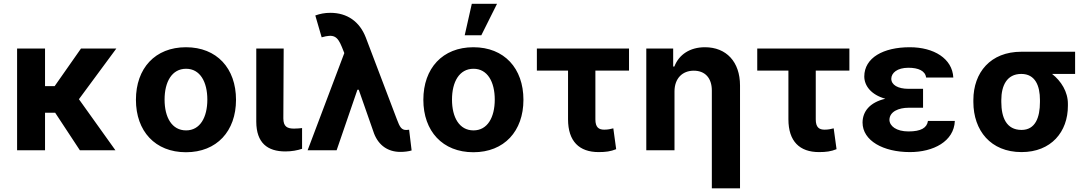

<svg xmlns="http://www.w3.org/2000/svg" viewBox="-20 -806 5850 1030"><path d="M221.6 -545.5H71.7V0H221.6V-201.3H275.9L408.4 0H599.1L403.4 -273.8L604 -545.5H414.4L273.1 -343.8H221.6Z M977.6 10.7C1143.1 10.7 1246.1 -102.6 1246.1 -270.6C1246.1 -439.6 1143.1 -552.6 977.6 -552.6C812.1 -552.6 709.2 -439.6 709.2 -270.6C709.2 -102.6 812.1 10.7 977.6 10.7ZM862.9 -271.7C862.9 -366.8 902 -437.1 978.3 -437.1C1053.3 -437.1 1092.3 -366.8 1092.3 -271.7C1092.3 -176.5 1053.3 -106.5 978.3 -106.5C902 -106.5 862.9 -176.5 862.9 -271.7Z M1354.8 -545.5V-152.7C1355.5 -39.1 1415.1 6.4 1510.7 6.4C1544.4 6.4 1575.6 0.7 1600.5 -7.8V-119C1589.5 -117.9 1576.3 -116.1 1557.5 -116.1C1520.2 -116.1 1500.4 -127.1 1500 -170.8L1501.8 -545.5Z M2127.8 8.9C2148.4 9.2 2174.4 5.7 2188.2 1.1L2174.7 -110.1C2170.8 -109.7 2164.8 -108.7 2159.4 -108.7C2133.5 -108.7 2124.6 -124.6 2109 -166.2L1942.5 -604.4C1909.4 -690.3 1842.7 -737.2 1752.1 -737.2C1721.6 -737.2 1696 -731.9 1671.5 -723L1705.6 -605.8C1769.5 -623.9 1789.8 -613.6 1814.3 -553.3L1827.1 -521.3L1630.3 0H1785.9L1897.4 -324.6H1904.5L1986.9 -89.1C2012.1 -24.9 2062.1 8.9 2127.8 8.9Z M2519.5 10.7C2685 10.7 2788 -102.6 2788 -270.6C2788 -439.6 2685 -552.6 2519.5 -552.6C2354 -552.6 2251.1 -439.6 2251.1 -270.6C2251.1 -102.6 2354 10.7 2519.5 10.7ZM2404.8 -271.7C2404.8 -366.8 2443.9 -437.1 2520.2 -437.1C2595.2 -437.1 2634.2 -366.8 2634.2 -271.7C2634.2 -176.5 2595.2 -106.5 2520.2 -106.5C2443.9 -106.5 2404.8 -176.5 2404.8 -271.7ZM2473 -616.8H2562.1L2646.3 -785.5H2511Z M3354.4 -545.5H2860.1V-427.2H3027.3V-166.2C3027.3 -47.6 3087.7 9.9 3191.4 9.9C3229.4 9.9 3255.3 6.4 3285.5 -5.7L3270.2 -117.5C3254.6 -114 3243.3 -110.4 3221.2 -110.4C3192.5 -110.4 3174 -122.5 3174 -165.5V-427.2H3354.4Z M3598.4 -315.3C3598.4 -385.7 3641 -426.8 3701.7 -426.8C3762.8 -426.8 3798.7 -387.1 3798.7 -320.3V204.5H3949.9V-347.3C3949.9 -474.8 3876.1 -552.6 3761.7 -552.6C3681.1 -552.6 3622.2 -513.1 3597.7 -449.2H3591.3V-545.5H3447.1V0H3598.4Z M4536.6 -545.5H4042.3V-427.2H4209.5V-166.2C4209.5 -47.6 4269.9 9.9 4373.6 9.9C4411.6 9.9 4437.5 6.4 4467.7 -5.7L4452.4 -117.5C4436.8 -114 4425.4 -110.4 4403.4 -110.4C4374.6 -110.4 4356.2 -122.5 4356.2 -165.5V-427.2H4536.6Z M4607.2 -148.4C4607.6 -51.1 4718.4 9.9 4861.5 9.9C4986.9 9.9 5098 -47.2 5102.3 -157.3H4958.1C4952.8 -120.4 4921.2 -100.9 4853.7 -100.9C4788 -100.9 4752.1 -130 4751.4 -163C4752.1 -207.4 4801.1 -228 4854.4 -228H4931.8V-329.5H4854.4C4795.8 -329.5 4761.7 -350.9 4761.4 -383.5C4761.7 -414.8 4793 -442.5 4853.3 -442.5C4907 -442.5 4943.9 -425.8 4948.2 -389.9H5094.1C5089.1 -492.2 4989.3 -552.6 4860.8 -552.6C4718.8 -552.6 4616.8 -496.4 4616.5 -395.6C4616.8 -345.9 4653.1 -297.6 4729.4 -276.3C4644.9 -256.4 4607.6 -207.4 4607.2 -148.4Z M5201.7 -269.9V-258.5C5202.1 -105.8 5294.4 9.9 5460.2 9.9C5619 9.9 5709.2 -98.7 5708.8 -238.6V-248.6C5709.2 -313.2 5672.6 -371.4 5623.9 -409.4H5747.5V-528.4H5458.8C5293.3 -528.4 5202.1 -416.9 5201.7 -269.9ZM5351.6 -258.5V-269.9C5351.9 -345.2 5380.3 -409.4 5458.8 -409.4C5534.1 -409.4 5558.9 -345.2 5558.9 -269.9V-258.5C5558.9 -175.8 5534.1 -109 5460.2 -109C5378.6 -109 5351.9 -175.8 5351.6 -258.5Z"/></svg>

Font: Magic Ui Pro
Style: Bold
Weight: 700
Designer: Stefan Endress, Andreas Faust
Version: Version 1.000;FEAKit 1.0